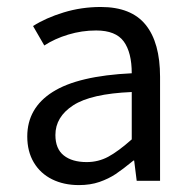

<svg xmlns="http://www.w3.org/2000/svg" viewBox="-20 -518 552 550"><path d="M255.4 -430.7Q214.4 -430.7 175.5 -418.9Q136.7 -407.2 106.9 -387.7L74.7 -443.4Q111.3 -466.8 162.4 -482.4Q213.4 -498 268.6 -498Q356 -498 397.2 -447Q438.5 -396 438.5 -297.9V0H371.6L364.3 -58.1H362.3Q332 -33.2 311.5 -19.5Q291 -5.9 264.9 3.2Q238.8 12.2 206.1 12.2Q162.6 12.2 129.2 -4.4Q95.7 -21 76.9 -52.5Q58.1 -84 58.1 -127Q58.1 -208.5 130.9 -254.6Q203.6 -300.8 357.4 -308.1Q357.4 -367.7 334.5 -399.2Q311.5 -430.7 255.4 -430.7ZM357.4 -118.7V-254.4Q240.7 -249.5 189.7 -216.3Q138.7 -183.1 138.7 -131.3Q138.7 -91.8 162.6 -72.8Q186.5 -53.7 228.5 -53.7Q261.7 -53.7 290.3 -69.1Q318.8 -84.5 357.4 -118.7Z"/></svg>

Font: Varta
Style: Regular
Weight: 400
Designer: Joana Correia, Viktoriya Grabowska, Eben Sorkin
Foundry: Sorkin Type
Version: Version 1.003; ttfautohint (v1.3) -l 8 -r 24 -G 200 -x 12 -H